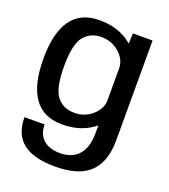

<svg xmlns="http://www.w3.org/2000/svg" viewBox="-149 -704 916 1043"><g transform="rotate(20 309.0 -183.0)"><path d="M290.5 232C453.5 232 554.5 168 554.5 -18V-592.5H441L438.5 -533C432 -538.5 425 -543.5 417.5 -549C371 -581.5 314.5 -598 248 -598C174.5 -598 120 -572.5 84.5 -522C48.5 -471.5 31 -397 31 -297.5C31 -198.5 48.5 -123.5 84.5 -72.5C120 -21.5 174.5 4 248 4C314.5 4 371 -12.5 417.5 -45C424 -49.5 430 -54 435.5 -58.5V-15.5C435.5 113.5 367.5 154.5 290.5 154.5C213.5 154.5 159.5 117 159.5 36.5H43C43 170.5 126 232 290.5 232ZM435.5 -392.5V-201.5C434 -169.5 420 -141.5 392.5 -117C363.5 -91 329 -78 288.5 -78C245.5 -78 212 -93 187.5 -123.5C163 -154 150.5 -212 150.5 -297C150.5 -382 163 -439.5 187.5 -470C212 -500.5 245.5 -515.5 288.5 -515.5C329 -515.5 363.5 -502.5 392.5 -476.5C420 -452 434 -424 435.5 -392.5Z"/></g></svg>

Font: Anybody Medium
Style: Regular
Weight: 500
Designer: Tyler Finck
Foundry: Etcetera Type Company
Version: Version 1.110